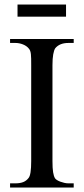

<svg xmlns="http://www.w3.org/2000/svg" viewBox="-20 -836 373 856"><path d="M24.9 0V-18.6H48.8Q69.3 -18.6 83.5 -24.2Q97.7 -29.8 107.4 -42.5Q119.1 -56.2 119.1 -117.7V-545.4Q119.1 -562.5 118.9 -574.5Q118.7 -586.4 117.7 -595Q116.7 -603.5 114.5 -609.4Q112.3 -615.2 108.4 -619.6Q99.1 -631.3 82.5 -637.9Q65.9 -644.5 48.8 -644.5H24.9V-662.1H308.6V-644.5H284.7Q245.6 -644.5 226.1 -620.6Q220.7 -612.3 217.3 -593.8Q213.9 -575.2 213.9 -545.4V-117.7Q213.9 -85.4 216.8 -67.9Q219.7 -50.3 225.1 -41.5Q227.5 -37.6 233.9 -33.4Q240.2 -29.3 248.8 -26.1Q257.3 -22.9 266.6 -20.8Q275.9 -18.6 284.7 -18.6H308.6V0ZM58.1 -761.7V-815.9H274.4V-761.7Z"/></svg>

Font: Doulos SIL Viet
Style: Regular
Weight: 400
Designer: Walt Agee, Victor Gaultney, Peter Martin, Debbi Hosken, Becca Hirsbrunner
Foundry: SIL International
Version: Version 5.000